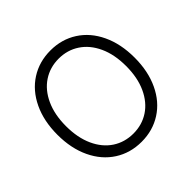

<svg xmlns="http://www.w3.org/2000/svg" viewBox="-180 -894 1080 1080"><g transform="rotate(-45 360.5 -353.5)"><path d="M360.4 9.8Q271 9.8 201.2 -34.9Q131.3 -79.6 92 -162.1Q52.7 -244.6 52.7 -353.5Q52.7 -462.4 92 -544.9Q131.3 -627.4 201.2 -672.1Q271 -716.8 360.4 -716.8Q449.2 -716.8 519 -672.1Q588.9 -627.4 627.9 -544.9Q667 -462.4 667 -353.5Q667 -244.6 627.9 -162.1Q588.9 -79.6 519 -34.9Q449.2 9.8 360.4 9.8ZM360.4 -651.4Q291.5 -651.4 237.3 -615.7Q183.1 -580.1 152.1 -512.7Q121.1 -445.3 121.1 -353.5Q121.1 -261.7 151.9 -194.3Q182.6 -127 236.8 -91.3Q291 -55.7 360.4 -55.7Q429.2 -55.7 483.4 -91.3Q537.6 -127 568.6 -194.3Q599.6 -261.7 599.6 -353.5Q599.6 -445.8 568.6 -512.9Q537.6 -580.1 483.4 -615.7Q429.2 -651.4 360.4 -651.4Z"/></g></svg>

Font: Pretendard GOV Light
Style: Regular
Weight: 300
Designer: Base glyphs from Inter by Rasmus Andersson; Hangeul glyphs from Noto Sans CJK(Source Han Sans) by Jang Soo-young and Kan
Foundry: Kil Hyung-jin
Version: Version 1.309